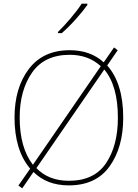

<svg xmlns="http://www.w3.org/2000/svg" viewBox="-20 -998 750 1044"><path d="M87 -359Q87 -507 154.5 -603.5Q222 -700 359 -700Q461 -700 528 -638L159 -102Q87 -195 87 -359ZM621 -358Q621 -206 556.5 -110.5Q492 -15 355 -15Q244 -15 178 -84L547 -620Q621 -532 621 -358ZM650 -358Q650 -544 563 -642L620 -725L600 -740L544 -659Q472 -725 359 -725Q214 -725 136.5 -622.5Q59 -520 59 -359Q59 -181 144 -81L80 11L101 26L162 -63Q235 10 354 10Q502 10 576 -93.5Q650 -197 650 -358ZM455 -978H424Q404 -946 365 -900Q326 -854 295 -824V-818H316Q354 -851 392.5 -894Q431 -937 455 -971Z"/></svg>

Font: Noto Sans Display Thin
Style: Regular
Weight: 250
Designer: Monotype Design Team
Foundry: Monotype Imaging Inc.
Version: Version 1.900